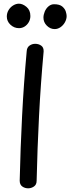

<svg xmlns="http://www.w3.org/2000/svg" viewBox="-20 -1006 382 1043"><path d="M125 -727Q126 -748 140 -758Q154 -768 171 -768Q190 -768 204 -758Q218 -748 217 -726Q201 -551 192 -375.5Q183 -200 179 -24Q179 -3 164.5 7Q150 17 133 17Q115 17 101 7Q87 -3 87 -25Q91 -200 100 -376Q109 -552 125 -727ZM83 -853Q57 -853 37 -871.5Q17 -890 17 -916Q17 -935 26.5 -951Q36 -967 51.5 -976.5Q67 -986 83 -986Q103 -986 124 -968.5Q145 -951 145 -919Q145 -901 136.5 -886Q128 -871 114 -862Q100 -853 83 -853ZM277 -848Q253 -848 234.5 -866.5Q216 -885 216 -910Q216 -926 223 -943Q230 -960 243.5 -971.5Q257 -983 274 -983Q304 -983 318.5 -970.5Q333 -958 337.5 -943Q342 -928 342 -919Q342 -902 333 -885.5Q324 -869 309 -858.5Q294 -848 277 -848Z"/></svg>

Font: Playpen Sans Hebrew
Style: Regular
Weight: 400
Designer: Tom Grace, Laura Meseguer, Veronika Burian, José Scaglione
Foundry: TypeTogether
Version: Version 2.000